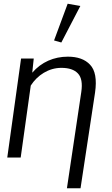

<svg xmlns="http://www.w3.org/2000/svg" viewBox="-20 -845 601 1030"><path d="M339 165H412L490 -349C500 -419 491 -469 463 -498C436 -527 396 -541 344 -541C269 -541 202 -512 153 -455L161 -531H93L19 0H91L145 -386C181 -442 241 -481 309 -481C350 -481 379 -471 398 -451C417 -431 423 -398 416 -351ZM309 -617 411 -813 343 -825 270 -628Z"/></svg>

Font: Cheyenne Sans Light
Style: Italic
Weight: 300
Italic angle: -8.13011°
Designer: The Public Sans project authors (U.S. Web Design System), Libre Franklin designed by Pablo Impallari and Rodrigo Fuenzal
Foundry: The Cheyenne Sans Project Authors
Version: Version 2.007